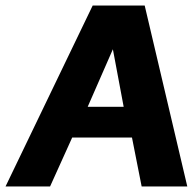

<svg xmlns="http://www.w3.org/2000/svg" viewBox="-22 -674 697 694"><path d="M386 -496 425 -288H295ZM655 0 501 -654H313L-2 0H159L239 -177H455L490 0Z"/></svg>

Font: Falling Sky
Style: ExBdObl
Weight: 400
Designer: Paul D. Hunt
Foundry: Adobe Systems Incorporated
Version: Version 1.02